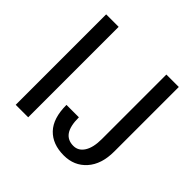

<svg xmlns="http://www.w3.org/2000/svg" viewBox="-180 -884 1067 1067"><g transform="rotate(45 354.0 -350.5)"><path d="M170.9 0H72.8V-710.9H170.9ZM545.9 -710.9H643.6V-203.6Q643.6 -103.5 592.8 -46.6Q542 10.3 460.4 10.3Q372.1 10.3 322.3 -41.7Q272.5 -93.8 272.5 -199.2H370.1Q370.1 -129.9 392.8 -97.4Q415.5 -64.9 460.4 -64.9Q500 -64.9 522.9 -101.3Q545.9 -137.7 545.9 -203.6Z"/></g></svg>

Font: Franco
Style: Regular
Weight: 400
Designer: Google
Version: Version 1.200311; 2013